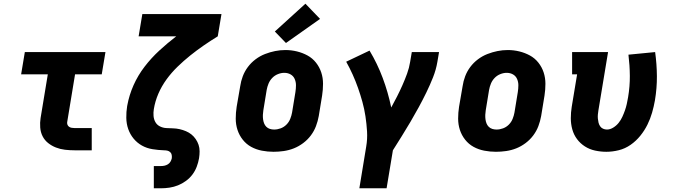

<svg xmlns="http://www.w3.org/2000/svg" viewBox="-20 -811 3640 1036"><path d="M382 0Q356 0 330.5 -3Q305 -6 282 -15Q259 -24 240 -39Q221 -54 210 -75.5Q199 -97 197 -123Q195 -149 199 -174L238 -410H94L114 -530H549L529 -410H385L343 -155Q341 -147 343.5 -139.5Q346 -132 352 -127.5Q358 -123 366 -121.5Q374 -120 382 -120H475V0Z M810 205V85H848Q858 85 867.5 83Q877 81 886 75.5Q895 70 900 61Q905 52 907 43Q908 34 906.5 25Q905 16 898.5 10Q892 4 883.5 2Q875 0 865 0Q834 -1 803 -6Q772 -11 746 -25.5Q720 -40 701 -63Q682 -86 672 -114.5Q662 -143 661.5 -175Q661 -207 666 -238Q666 -239 666.5 -240.5Q667 -242 667 -243Q677 -298 700.5 -351Q724 -404 760 -451Q796 -498 840 -538.5Q884 -579 931 -615H728L748 -735H1175L1155 -615Q1116 -591 1079 -565.5Q1042 -540 1006.5 -511.5Q971 -483 938 -451Q905 -419 878.5 -382.5Q852 -346 834.5 -305.5Q817 -265 810 -222Q807 -204 808.5 -185.5Q810 -167 818.5 -152Q827 -137 843 -129Q859 -121 877 -120Q895 -119 913.5 -118.5Q932 -118 949.5 -114Q967 -110 983.5 -103Q1000 -96 1013 -85.5Q1026 -75 1036 -60.5Q1046 -46 1051.5 -29.5Q1057 -13 1057 5.5Q1057 24 1054 43Q1050 66 1041.5 88.5Q1033 111 1018.5 130.5Q1004 150 983.5 165Q963 180 940.5 189Q918 198 894.5 201.5Q871 205 848 205Z M1456 8Q1424 8 1393 2Q1362 -4 1335.5 -18.5Q1309 -33 1290 -57Q1271 -81 1261.5 -110Q1252 -139 1252 -171Q1252 -203 1257 -235L1276 -345Q1280 -373 1290 -399.5Q1300 -426 1317.5 -449.5Q1335 -473 1359 -491Q1383 -509 1410 -519.5Q1437 -530 1464.5 -535.5Q1492 -541 1520 -541Q1552 -541 1582.5 -533.5Q1613 -526 1639.5 -511.5Q1666 -497 1685 -473Q1704 -449 1713.5 -420Q1723 -391 1723 -359Q1723 -327 1718 -295L1700 -185Q1695 -157 1685 -130.5Q1675 -104 1657.5 -80.5Q1640 -57 1616 -39Q1592 -21 1565.5 -10.5Q1539 0 1511 4Q1483 8 1456 8ZM1459 -112Q1477 -112 1494.5 -118.5Q1512 -125 1525.5 -138.5Q1539 -152 1546 -169.5Q1553 -187 1556 -204L1574 -314Q1577 -333 1577 -351Q1577 -369 1570 -385Q1563 -401 1548 -409.5Q1533 -418 1514 -418Q1497 -418 1479.5 -411Q1462 -404 1449 -390.5Q1436 -377 1429 -360Q1422 -343 1419 -326L1401 -216Q1399 -204 1398.5 -191.5Q1398 -179 1399.5 -167.5Q1401 -156 1405 -145.5Q1409 -135 1417 -127Q1425 -119 1436 -115.5Q1447 -112 1459 -112ZM1523 -579 1463 -641 1628 -791 1707 -709Z M1919 205 1956 -20Q1963 -61 1960.5 -102Q1958 -143 1952 -183Q1946 -223 1935.5 -261Q1925 -299 1912 -336Q1899 -373 1883 -408.5Q1867 -444 1848 -478L1974 -538Q2016 -468 2045 -390.5Q2074 -313 2091 -231Q2107 -260 2122.5 -290.5Q2138 -321 2151.5 -351.5Q2165 -382 2176.5 -413.5Q2188 -445 2193 -477L2202 -530H2349L2340 -477Q2333 -435 2316.5 -393.5Q2300 -352 2280.5 -312Q2261 -272 2239.5 -232.5Q2218 -193 2195 -154Q2172 -115 2148 -76.5Q2124 -38 2100 0L2066 205Z M2656 8Q2624 8 2593 2Q2562 -4 2535.5 -18.5Q2509 -33 2490 -57Q2471 -81 2461.5 -110Q2452 -139 2452 -171Q2452 -203 2457 -235L2476 -345Q2480 -373 2490 -399.5Q2500 -426 2517.5 -449.5Q2535 -473 2559 -491Q2583 -509 2610 -519.5Q2637 -530 2664.5 -535.5Q2692 -541 2720 -541Q2752 -541 2782.5 -533.5Q2813 -526 2839.5 -511.5Q2866 -497 2885 -473Q2904 -449 2913.5 -420Q2923 -391 2923 -359Q2923 -327 2918 -295L2900 -185Q2895 -157 2885 -130.5Q2875 -104 2857.5 -80.5Q2840 -57 2816 -39Q2792 -21 2765.5 -10.5Q2739 0 2711 4Q2683 8 2656 8ZM2659 -112Q2677 -112 2694.5 -118.5Q2712 -125 2725.5 -138.5Q2739 -152 2746 -169.5Q2753 -187 2756 -204L2774 -314Q2777 -333 2777 -351Q2777 -369 2770 -385Q2763 -401 2748 -409.5Q2733 -418 2714 -418Q2697 -418 2679.5 -411Q2662 -404 2649 -390.5Q2636 -377 2629 -360Q2622 -343 2619 -326L2601 -216Q2599 -204 2598.5 -191.5Q2598 -179 2599.5 -167.5Q2601 -156 2605 -145.5Q2609 -135 2617 -127Q2625 -119 2636 -115.5Q2647 -112 2659 -112Z M3252 8Q3221 8 3191 1.5Q3161 -5 3136 -21Q3111 -37 3093.5 -60.5Q3076 -84 3068 -113Q3060 -142 3060 -173Q3060 -204 3065 -235L3094 -410H3067V-530H3261L3209 -216Q3207 -204 3206 -193Q3205 -182 3206 -171Q3207 -160 3209.5 -149.5Q3212 -139 3218 -130Q3224 -121 3234 -116.5Q3244 -112 3255 -112Q3272 -112 3289 -122.5Q3306 -133 3318 -148Q3330 -163 3338 -180.5Q3346 -198 3352 -215Q3358 -232 3362 -250Q3366 -268 3369 -286Q3379 -345 3378.5 -402Q3378 -459 3371 -516L3515 -530Q3524 -465 3524.5 -400.5Q3525 -336 3514 -270Q3508 -236 3498.5 -203Q3489 -170 3473.5 -138.5Q3458 -107 3435 -78.5Q3412 -50 3382.5 -29.5Q3353 -9 3319 -0.5Q3285 8 3252 8Z"/></svg>

Font: Iosevka Curly Slab HvExObl
Style: Regular
Weight: 900
Width: 7
Italic angle: -9°
Monospace: yes
Designer: Belleve Invis
Foundry: Belleve Invis
Version: Version 11.1.0; ttfautohint (v1.8.3)